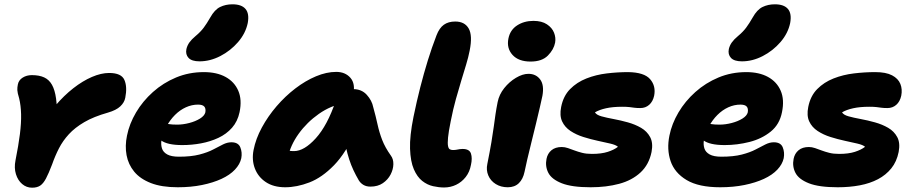

<svg xmlns="http://www.w3.org/2000/svg" viewBox="-20 -860 4249 892"><path d="M129 12Q103 12 83 -5Q63 -22 54 -51Q45 -80 52 -115Q66 -185 72.5 -237Q79 -289 78 -329.5Q77 -370 69 -403Q61 -429 60.5 -441.5Q60 -454 63 -468Q67 -488 85.5 -499.5Q104 -511 128 -511Q162 -511 185 -500.5Q208 -490 221.5 -466Q235 -442 240.5 -402Q246 -362 244 -303L165 -265Q197 -322 237 -369Q277 -416 320.5 -450Q364 -484 407 -502.5Q450 -521 487 -521Q544 -521 558 -488.5Q572 -456 562 -406Q558 -384 539 -366Q520 -348 482 -337Q415 -318 371.5 -292.5Q328 -267 300 -236.5Q272 -206 254 -171Q236 -136 222 -96Q206 -54 193.5 -30.5Q181 -7 166.5 2.5Q152 12 129 12Z M806 10Q731 10 681 -9.5Q631 -29 603.5 -62.5Q576 -96 568 -139Q560 -182 570 -230Q581 -285 612 -337.5Q643 -390 690.5 -432.5Q738 -475 798 -500Q858 -525 927 -525Q987 -525 1028 -502.5Q1069 -480 1087 -438.5Q1105 -397 1093 -339Q1084 -296 1058 -266.5Q1032 -237 994.5 -219.5Q957 -202 914 -194Q871 -186 827 -186Q757 -186 728 -208Q699 -230 704 -256Q707 -271 715.5 -278.5Q724 -286 740 -286Q750 -286 764.5 -283.5Q779 -281 803 -281Q830 -281 859 -288.5Q888 -296 909 -309Q930 -322 934 -338Q937 -356 929 -365Q921 -374 900 -374Q871 -374 843.5 -361.5Q816 -349 793 -326Q770 -303 753.5 -272.5Q737 -242 730 -207Q727 -188 732.5 -170.5Q738 -153 757 -142.5Q776 -132 811 -132Q868 -132 906.5 -142Q945 -152 970.5 -165.5Q996 -179 1016 -189Q1036 -199 1055 -199Q1087 -199 1096.5 -175.5Q1106 -152 1101 -125Q1095 -97 1071.5 -72Q1048 -47 1009 -29Q970 -11 918.5 -0.5Q867 10 806 10ZM907 -575Q871 -575 856 -591Q841 -607 846 -632Q850 -649 860 -663Q870 -677 888 -692Q912 -712 926.5 -731.5Q941 -751 957 -779Q977 -815 1002.5 -827.5Q1028 -840 1060 -840Q1102 -840 1120.5 -818.5Q1139 -797 1131 -753Q1121 -705 1086 -664.5Q1051 -624 1003.5 -599.5Q956 -575 907 -575Z M1305 10Q1251 10 1215 -14Q1179 -38 1164 -77.5Q1149 -117 1158 -163Q1168 -215 1196.5 -267.5Q1225 -320 1265 -366.5Q1305 -413 1352 -449Q1399 -485 1448 -505.5Q1497 -526 1542 -526Q1584 -526 1608 -498.5Q1632 -471 1621 -420Q1618 -403 1606.5 -393.5Q1595 -384 1581 -381Q1517 -370 1461.5 -331Q1406 -292 1367.5 -238.5Q1329 -185 1317 -127Q1315 -113 1314.5 -101.5Q1314 -90 1316 -73L1264 -187Q1286 -170 1304 -164Q1322 -158 1346 -158Q1393 -158 1447 -217.5Q1501 -277 1540 -392Q1549 -418 1573 -432Q1597 -446 1621 -446Q1660 -446 1684 -419.5Q1708 -393 1714 -362Q1726 -319 1734 -282Q1742 -245 1755.5 -210Q1769 -175 1796 -137Q1808 -121 1807.5 -97Q1807 -73 1794.5 -49Q1782 -25 1758.5 -9Q1735 7 1701 7Q1682 7 1668.5 -1Q1655 -9 1647 -22Q1633 -46 1622 -69.5Q1611 -93 1602.5 -119Q1594 -145 1587 -177Q1580 -209 1573 -249L1634 -255Q1588 -150 1532 -92.5Q1476 -35 1417.5 -12.5Q1359 10 1305 10Z M2043 11Q2019 11 1992 5Q1965 -1 1941.5 -19.5Q1918 -38 1902.5 -74Q1887 -110 1885 -169Q1883 -228 1901 -317Q1916 -390 1932.5 -454.5Q1949 -519 1967.5 -579Q1986 -639 2008 -696Q2021 -730 2042 -745Q2063 -760 2095 -760Q2139 -760 2157.5 -727.5Q2176 -695 2162 -625Q2156 -594 2145.5 -559.5Q2135 -525 2123 -485.5Q2111 -446 2098 -399.5Q2085 -353 2074 -297Q2064 -248 2061.5 -221Q2059 -194 2061.5 -181.5Q2064 -169 2070.5 -166Q2077 -163 2084 -163Q2094 -163 2101.5 -164.5Q2109 -166 2115.5 -167Q2122 -168 2129 -168Q2161 -168 2168 -146.5Q2175 -125 2168 -94Q2162 -61 2143.5 -37.5Q2125 -14 2099 -1.5Q2073 11 2043 11Z M2339 10Q2307 10 2283 -5Q2259 -20 2248.5 -45Q2238 -70 2244 -98Q2256 -158 2263 -199.5Q2270 -241 2274 -271.5Q2278 -302 2282 -329Q2286 -356 2292 -386Q2299 -421 2322.5 -450.5Q2346 -480 2377 -498.5Q2408 -517 2435 -517Q2470 -517 2489.5 -491Q2509 -465 2500 -415Q2496 -396 2488 -361Q2480 -326 2469.5 -283Q2459 -240 2448.5 -197.5Q2438 -155 2429.5 -119Q2421 -83 2417 -62Q2410 -28 2390.5 -9Q2371 10 2339 10ZM2445 -574Q2389 -574 2361 -605Q2333 -636 2342 -681Q2350 -721 2382.5 -742Q2415 -763 2458 -763Q2497 -763 2521 -747Q2545 -731 2554 -708Q2563 -685 2559 -662Q2553 -630 2525.5 -602Q2498 -574 2445 -574Z M2724 10Q2637 10 2590 -8.5Q2543 -27 2527.5 -57Q2512 -87 2519 -122Q2524 -147 2542 -162Q2560 -177 2590 -177Q2604 -177 2618.5 -172Q2633 -167 2649 -161Q2665 -155 2684.5 -150Q2704 -145 2730 -145Q2774 -145 2803.5 -154.5Q2833 -164 2851 -178Q2841 -187 2815 -193Q2789 -199 2756.5 -206Q2724 -213 2690.5 -223.5Q2657 -234 2630.5 -251.5Q2604 -269 2591.5 -296Q2579 -323 2587 -363Q2597 -414 2628.5 -446Q2660 -478 2704.5 -495.5Q2749 -513 2799.5 -519Q2850 -525 2898 -525Q2973 -524 3000.5 -492Q3028 -460 3019 -415Q3013 -388 2996 -373Q2979 -358 2955 -358Q2938 -358 2927 -359.5Q2916 -361 2904 -362.5Q2892 -364 2870 -364Q2827 -364 2795.5 -357Q2764 -350 2744 -338Q2751 -326 2774.5 -319.5Q2798 -313 2830.5 -307Q2863 -301 2897 -291.5Q2931 -282 2958.5 -266Q2986 -250 3000.5 -223Q3015 -196 3007 -154Q2995 -95 2955.5 -58.5Q2916 -22 2856.5 -6Q2797 10 2724 10Z M3326 10Q3226 10 3170 -23.5Q3114 -57 3095.5 -111.5Q3077 -166 3090 -230Q3101 -285 3132 -337.5Q3163 -390 3210.5 -432.5Q3258 -475 3318 -500Q3378 -525 3447 -525Q3507 -525 3548 -502.5Q3589 -480 3607 -438.5Q3625 -397 3613 -339Q3602 -282 3560.5 -248.5Q3519 -215 3462 -200.5Q3405 -186 3347 -186Q3277 -186 3248 -208Q3219 -230 3224 -256Q3227 -271 3235.5 -278.5Q3244 -286 3260 -286Q3270 -286 3284.5 -283.5Q3299 -281 3323 -281Q3350 -281 3379 -288.5Q3408 -296 3429 -309Q3450 -322 3454 -338Q3457 -356 3449 -365Q3441 -374 3420 -374Q3391 -374 3363.5 -361.5Q3336 -349 3313 -326Q3290 -303 3273.5 -272.5Q3257 -242 3250 -207Q3247 -188 3252.5 -170.5Q3258 -153 3277 -142.5Q3296 -132 3331 -132Q3388 -132 3426.5 -142Q3465 -152 3490.5 -165.5Q3516 -179 3536 -189Q3556 -199 3575 -199Q3607 -199 3616.5 -175.5Q3626 -152 3621 -125Q3615 -97 3591.5 -72Q3568 -47 3529 -29Q3490 -11 3438.5 -0.5Q3387 10 3326 10ZM3427 -575Q3391 -575 3376 -591Q3361 -607 3366 -632Q3370 -649 3380 -663Q3390 -677 3408 -692Q3432 -712 3446.5 -731.5Q3461 -751 3477 -779Q3497 -815 3522.5 -827.5Q3548 -840 3580 -840Q3622 -840 3640.5 -818.5Q3659 -797 3651 -753Q3641 -705 3606 -664.5Q3571 -624 3523.5 -599.5Q3476 -575 3427 -575Z M3872 10Q3785 10 3738 -8.5Q3691 -27 3675.5 -57Q3660 -87 3667 -122Q3672 -147 3690 -162Q3708 -177 3738 -177Q3752 -177 3766.5 -172Q3781 -167 3797 -161Q3813 -155 3832.5 -150Q3852 -145 3878 -145Q3922 -145 3951.5 -154.5Q3981 -164 3999 -178Q3989 -187 3963 -193Q3937 -199 3904.5 -206Q3872 -213 3838.5 -223.5Q3805 -234 3778.5 -251.5Q3752 -269 3739.5 -296Q3727 -323 3735 -363Q3745 -414 3776.5 -446Q3808 -478 3852.5 -495.5Q3897 -513 3947.5 -519Q3998 -525 4046 -525Q4096 -525 4124.5 -510Q4153 -495 4163 -470Q4173 -445 4167 -415Q4161 -388 4144 -373Q4127 -358 4103 -358Q4086 -358 4075 -359.5Q4064 -361 4052 -362.5Q4040 -364 4018 -364Q3975 -364 3943.5 -357Q3912 -350 3892 -338Q3899 -326 3922.5 -319.5Q3946 -313 3978.5 -307Q4011 -301 4045 -291.5Q4079 -282 4106.5 -266Q4134 -250 4148.5 -223Q4163 -196 4155 -154Q4146 -109 4121 -78Q4096 -47 4059 -27.5Q4022 -8 3974.5 1Q3927 10 3872 10Z"/></svg>

Font: Shantell Sans ExtraBold
Style: Italic
Weight: 800
Italic angle: -11°
Designer: Stephen Nixon, Anya Danilova, Shantell Martin
Foundry: Arrow Type
Version: Version 1.011;[c5ecc13dd]